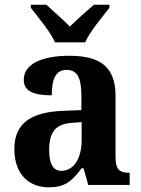

<svg xmlns="http://www.w3.org/2000/svg" viewBox="-20 -786 601 816"><path d="M214 -606H342C361 -651 416 -715 445 -753V-766H379C353 -742 305 -702 277 -673C249 -702 202 -742 177 -766H111V-753C140 -715 194 -651 214 -606ZM187 10C258 10 286 -17 327 -71H335L355 0H531V-52H527C485 -52 471 -68 471 -123V-378C471 -503 405 -549 274 -549C167 -549 81 -518 81 -447C81 -400 119 -381 200 -381C200 -449 216 -489 263 -489C313 -489 326 -448 326 -374V-318L250 -315C110 -310 41 -261 41 -153C41 -42 106 10 187 10ZM241 -60C205 -60 189 -91 189 -148C189 -221 213 -259 286 -264L327 -267V-191C327 -112 293 -60 241 -60Z"/></svg>

Font: Noto Serif SemiCondensed
Style: Bold
Weight: 700
Width: 4
Designer: Monotype Design Team
Foundry: Monotype Imaging Inc.
Version: Version 2.015